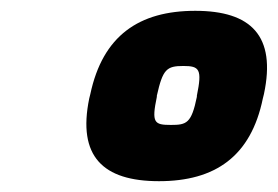

<svg xmlns="http://www.w3.org/2000/svg" viewBox="-20 -692 514 355"><path d="M147 -518 145 -510C123 -403 170 -357 274 -357C378 -357 444 -403 466 -510L468 -518C491 -626 444 -672 341 -672C237 -672 170 -626 147 -518ZM270 -513V-515C281 -564 288 -570 319 -570C349 -570 354 -564 344 -515V-513C334 -464 325 -461 296 -461C265 -461 260 -465 270 -513Z"/></svg>

Font: LT Wave Text Black Italic
Style: Regular
Weight: 900
Designer: Daniel Lyons
Version: Version 2.5 (Glyphs App)